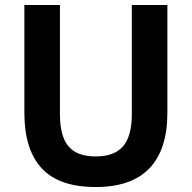

<svg xmlns="http://www.w3.org/2000/svg" viewBox="-20 -740 771 772"><path d="M78 -720H221V-281Q221 -193 255 -152Q289 -111 365 -111Q440 -111 475 -152Q510 -193 510 -281V-720H653V-286Q653 -139 581 -63.5Q509 12 365 12Q217 12 147.5 -63.5Q78 -139 78 -286Z"/></svg>

Font: Kufam SemiBold
Style: Regular
Weight: 600
Designer: Wael Morcos, Artur Schmal
Foundry: Original Type
Version: Version 1.300; ttfautohint (v1.8.3)